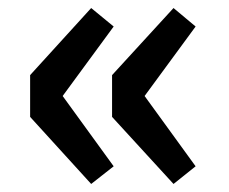

<svg xmlns="http://www.w3.org/2000/svg" viewBox="-20 -525 569 478"><path d="M207 -67 55 -234V-338L207 -505L263 -459L136 -286L263 -111ZM412 -67 259 -234V-338L412 -505L467 -459L340 -286L467 -111Z"/></svg>

Font: Source Han Sans TC
Style: Bold
Weight: 700
Designer: Ryoko NISHIZUKA Ë•øÂ°öÊ∂ºÂ≠ê (kana, bopomofo & ideographs); Paul D. Hunt (Latin, Greek & Cyrillic); Sandoll Communicatio
Foundry: Adobe
Version: Version 2.004;hotconv 1.0.118;makeotfexe 2.5.65603